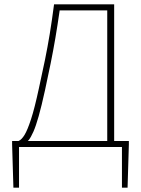

<svg xmlns="http://www.w3.org/2000/svg" viewBox="-20 -680 652 888"><path d="M68 0V188H42L36 -12V-28H576V-12L570 188H544V0ZM476 -20V-632H256Q246 -562 236 -503.5Q226 -445 214.5 -388Q203 -331 188 -262Q172 -189 159 -143Q146 -97 134.5 -71Q123 -45 113 -32.5Q103 -20 92 -14L66 -28Q80 -34 93.5 -56Q107 -78 123.5 -128.5Q140 -179 160 -272Q176 -344 188 -403Q200 -462 210 -522.5Q220 -583 230 -660H508V-20Z"/></svg>

Font: Source Sans 3 Variable
Style: Regular
Weight: 200
Designer: Paul D. Hunt
Foundry: Adobe Systems Incorporated
Version: Version 3.026